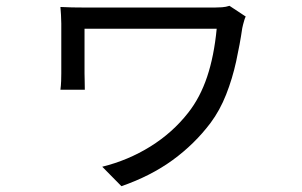

<svg xmlns="http://www.w3.org/2000/svg" viewBox="-20 -561 1040 661"><path d="M826 -504Q824 -501 821.5 -493Q819 -485 817 -477Q815 -469 814 -464Q806 -409 793 -349.5Q780 -290 758.5 -235.5Q737 -181 705 -138Q650 -65 574.5 -10Q499 45 398 80L332 13Q421 -9 497.5 -56.5Q574 -104 628 -173Q669 -225 693 -296.5Q717 -368 726 -462Q715 -462 681.5 -462Q648 -462 601.5 -462Q555 -462 503.5 -462Q452 -462 404 -462Q356 -462 320.5 -462Q285 -462 271 -462Q271 -453 271 -432Q271 -411 271 -386Q271 -361 271 -339.5Q271 -318 271 -308Q271 -300 271.5 -284Q272 -268 272 -252H188Q190 -267 190.5 -282Q191 -297 191 -308Q191 -318 191 -341Q191 -364 191 -391.5Q191 -419 191 -443.5Q191 -468 191 -480Q191 -494 190 -509.5Q189 -525 188 -537Q205 -536 228.5 -535.5Q252 -535 278 -535Q284 -535 316 -535Q348 -535 394 -535Q440 -535 491 -535Q542 -535 589.5 -535Q637 -535 672 -535Q707 -535 718 -535Q731 -535 744.5 -536Q758 -537 770 -541Z"/></svg>

Font: Noto Sans KR
Style: Regular
Weight: 400
Designer: Ryoko NISHIZUKA  (kana, bopomofo & ideographs); Paul D. Hunt (Latin, Greek & Cyrillic); Sandoll Communications , Soo-you
Foundry: Adobe
Version: Version 2.004-H2;hotconv 1.0.118;makeotfexe 2.5.65603